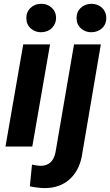

<svg xmlns="http://www.w3.org/2000/svg" viewBox="-20 -758 570 993"><path d="M147 0H8.3L100.1 -528.3H238.8ZM116.2 -662.6Q115.2 -695.3 137.7 -716.8Q160.2 -738.3 191.9 -738.3Q223.1 -739.3 246.1 -719.2Q269 -699.2 270 -667.5Q271 -637.2 249.8 -614.7Q228.5 -592.3 194.3 -591.3Q163.6 -590.3 140.4 -609.9Q117.2 -629.4 116.2 -662.6ZM501.5 -528.3 406.7 28.8Q395.5 117.2 343 166.5Q290.5 215.8 207.5 214.8Q174.3 213.9 134.3 205.6L145.5 93.3Q169.9 98.6 188 99.6Q252.9 100.6 267.1 29.3L362.8 -528.3ZM376 -662.6Q375 -694.8 396.5 -716.1Q418 -737.3 451.7 -738.3Q485.4 -738.3 507.1 -718.3Q528.8 -698.2 529.8 -667.5Q530.8 -634.8 509.3 -613.5Q487.8 -592.3 454.1 -591.3Q423.3 -590.3 400.1 -609.9Q377 -629.4 376 -662.6Z"/></svg>

Font: RobotoInd
Style: Bold Italic
Weight: 700
Italic angle: -12°
Designer: Google
Version: Version 2.001150; 2014